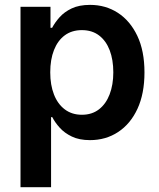

<svg xmlns="http://www.w3.org/2000/svg" viewBox="-20 -567 656 791"><path d="M64.5 204.1V-539.1H188V-452.6H194.8Q206.1 -474.1 225.3 -495.8Q244.6 -517.6 275.1 -532.2Q305.7 -546.9 351.1 -546.9Q415 -546.9 465.6 -514.2Q516.1 -481.4 545.7 -419.4Q575.2 -357.4 575.2 -268.6Q575.2 -181.2 546.4 -118.9Q517.6 -56.6 466.8 -23.2Q416 10.3 350.6 10.3Q306.6 10.3 276.1 -4.4Q245.6 -19 226.1 -40.8Q206.5 -62.5 195.3 -84.5H190.4V204.1ZM317.4 -94.2Q358.9 -94.2 387.7 -116.5Q416.5 -138.7 431.6 -178.2Q446.8 -217.8 446.8 -269Q446.8 -320.8 431.9 -359.9Q417 -398.9 388.2 -420.9Q359.4 -442.9 317.4 -442.9Q275.9 -442.9 246.8 -421.4Q217.8 -399.9 202.4 -360.8Q187 -321.8 187 -269Q187 -216.8 202.4 -177.5Q217.8 -138.2 247.1 -116.2Q276.4 -94.2 317.4 -94.2Z"/></svg>

Font: Inter 18pt SemiBold
Style: Regular
Weight: 600
Designer: Rasmus Andersson
Foundry: rsms
Version: Version 4.001;git-66647c0bb